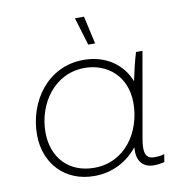

<svg xmlns="http://www.w3.org/2000/svg" viewBox="-81 -796 833 877"><g transform="rotate(-10 335.5 -357.5)"><path d="M563 4C581 4 594 2 612 -2L618 -38C602 -33 589 -32 571 -32C527 -32 523 -68 532 -121L602 -520H572C559 -477 549 -433 540 -390C508 -472 432 -526 329 -526C162 -526 61 -379 61 -226C61 -93 150 5 287 5C370 5 441 -32 489 -93C483 -29 512 4 563 4ZM328 -489C430 -489 520 -420 520 -293C520 -157 435 -32 293 -32C176 -32 101 -112 101 -230C101 -362 187 -489 328 -489ZM363 -591H395L366 -720H324Z"/></g></svg>

Font: Fixel Display ExtraLight
Style: Italic
Weight: 200
Italic angle: -10°
Designer: AlfaBravo + MacPaw
Foundry: Kyrylo Tkachov, Marchela Mozhyna, Serhii Makarenko, Maria Weinstein, Zakhar Kryvoshyya
Version: Version 1.210;Glyphs 3.2 (3217)